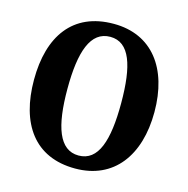

<svg xmlns="http://www.w3.org/2000/svg" viewBox="-108 -829 923 942"><g transform="rotate(15 354.0 -357.5)"><path d="M355 10C551 10 660 -137 660 -358C660 -580 551 -725 356 -725C148 -725 48 -580 48 -359C48 -137 148 10 355 10ZM355 -56C256 -56 218 -168 218 -358C218 -548 256 -659 356 -659C455 -659 491 -548 491 -358C491 -168 455 -56 355 -56Z"/></g></svg>

Font: Noto Serif Condensed ExtraBold
Style: Regular
Weight: 800
Width: 3
Designer: Monotype Design Team
Foundry: Monotype Imaging Inc.
Version: Version 2.013